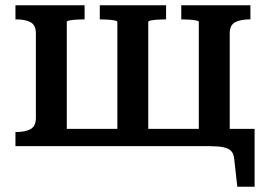

<svg xmlns="http://www.w3.org/2000/svg" viewBox="-20 -558 1023 733"><path d="M117 -430Q117 -462 97 -473Q77 -484 42 -484H39V-538H303V-484H299Q286 -484 271 -483Q256 -482 245.5 -480Q235 -478 235 -474V0H39V-54H42Q76 -54 96.5 -65Q117 -76 117 -108ZM739 -474Q739 -478 728.5 -480Q718 -482 703 -483Q688 -484 675 -484H672V-538H936V-484H933Q898 -484 877.5 -473Q857 -462 857 -430V-12H739ZM734 0V-66H952V155H886L874 48Q872 28 862 18Q852 8 832.5 4Q813 0 781 0ZM185 0V-66H795V0ZM361 -484V-538H614V-484H610Q597 -484 582 -483Q567 -482 556.5 -480Q546 -478 546 -474V-3H428V-474Q428 -478 417.5 -480Q407 -482 392 -483Q377 -484 365 -484Z"/></svg>

Font: Roboto Serif Medium
Style: Regular
Weight: 500
Designer: Greg Gazdowicz
Foundry: Commercial Type
Version: Version 1.008